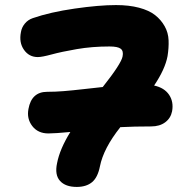

<svg xmlns="http://www.w3.org/2000/svg" viewBox="-20 -693 724 761"><path d="M171.9 -164.1Q130.4 -164.1 107.9 -193.4Q85.4 -222.7 92.8 -261.2Q105 -329.1 167 -329.1Q198.7 -329.1 232.4 -331.8Q266.1 -334.5 314.9 -340.1Q363.8 -345.7 387.2 -348.1Q460.4 -440.4 465.8 -469.2Q470.2 -490.7 458.5 -499.8Q446.8 -508.8 414.1 -508.8Q344.7 -508.8 284.2 -498.3Q223.6 -487.8 185.1 -477.3Q146.5 -466.8 129.9 -466.8Q95.2 -466.8 75 -495.6Q54.7 -524.4 63 -565.9Q65.9 -584 78.1 -599.1Q90.3 -614.3 109.9 -621.1Q179.2 -645 275.6 -658.9Q372.1 -672.9 439.9 -672.9Q491.7 -672.9 531.2 -662.4Q570.8 -651.9 594.5 -633.3Q618.2 -614.7 632.6 -589.1Q647 -563.5 648.2 -533.4Q649.4 -503.4 644 -470.2Q634.3 -418.5 590.8 -354Q631.3 -345.2 650.1 -317.4Q668.9 -289.6 662.1 -252Q656.7 -224.6 634.8 -208.3Q612.8 -191.9 579.1 -191.9Q511.2 -191.9 457 -189Q390.1 -105 376 -33.2Q367.2 10.7 344.5 29.3Q321.8 47.9 284.2 47.9Q239.3 47.9 217.8 23.9Q196.3 0 206.1 -45.9Q216.8 -102.1 258.8 -169.9Q197.3 -164.1 171.9 -164.1Z"/></svg>

Font: Shantell Sans Bouncy
Style: Italic
Weight: 800
Italic angle: -11.31°
Designer: Stephen Nixon, Anya Danilova, Shantell Martin
Foundry: Arrow Type
Version: Version 1.006;[9816181b4]